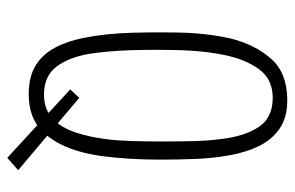

<svg xmlns="http://www.w3.org/2000/svg" viewBox="-161 -587 810 528"><g transform="rotate(90 244.0 -323.0)"><path d="M239 3Q192 3 161 -15.5Q130 -34 111.5 -68.5Q93 -103 84 -149Q78 -179 74.5 -212.5Q71 -246 70 -283Q69 -320 69 -359Q69 -385 69.5 -410Q70 -435 72 -459.5Q74 -484 77.5 -507.5Q81 -531 86 -553Q103 -620 142 -664Q181 -708 256 -708Q303 -708 333.5 -687Q364 -666 381.5 -630.5Q399 -595 407 -549Q415 -506 417 -456.5Q419 -407 419 -358Q419 -315 416.5 -274Q414 -233 409 -196.5Q404 -160 394 -128Q376 -69 339.5 -33Q303 3 239 3ZM240 -39Q271 -39 293 -53Q315 -67 329.5 -92.5Q344 -118 352 -153Q359 -180 363 -213Q367 -246 368 -283.5Q369 -321 369 -363Q369 -409 368 -451Q367 -493 362 -529Q354 -593 328.5 -630.5Q303 -668 249 -668Q198 -668 170.5 -630.5Q143 -593 131 -534Q127 -514 124 -491.5Q121 -469 119.5 -445Q118 -421 117.5 -397Q117 -373 117 -348Q117 -312 118 -280Q119 -248 121.5 -218.5Q124 -189 128 -164Q138 -106 164 -72.5Q190 -39 240 -39ZM414 62 226 -111 249 -136 448 32Z"/></g></svg>

Font: Truculenta ExtraLight
Style: Regular
Weight: 250
Version: Version 1.002